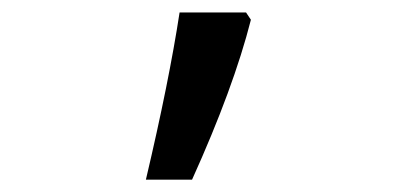

<svg xmlns="http://www.w3.org/2000/svg" viewBox="-20 -148 640 309"><path d="M376 -127.9 383.8 -116.2Q356 -6.8 289.1 141.1H214.8Q252 -16.6 269 -127.9Z"/></svg>

Font: TypoPRO Noto Mono
Style: Regular
Weight: 400
Designer: Monotype Design Team
Foundry: Monotype Imaging Inc.
Version: Version 1.00